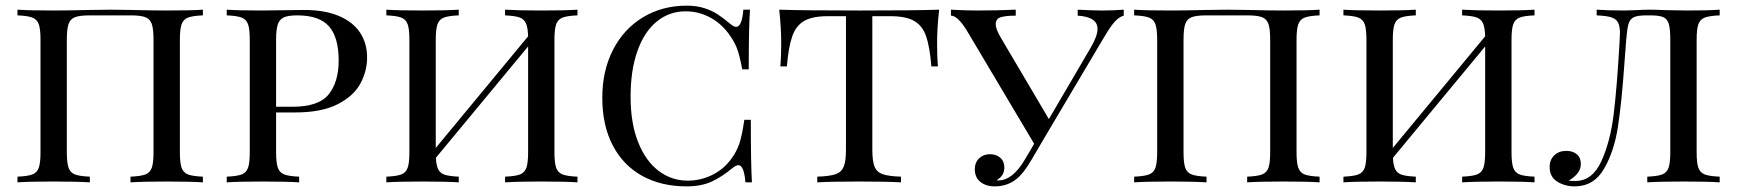

<svg xmlns="http://www.w3.org/2000/svg" viewBox="-20 -642 6117 676"><path d="M613.3 -502V-106Q613.3 -68.4 619.4 -51.3Q625.5 -34.2 641.8 -27.8Q658.2 -21.5 694.3 -20V0Q652.8 -2.9 566.4 -2.9Q486.3 -2.9 439.5 0V-20Q475.6 -21.5 491.9 -27.8Q508.3 -34.2 514.4 -51.3Q520.5 -68.4 520.5 -106V-502Q520.5 -540 514.4 -557.6Q508.3 -575.2 491.7 -581.5Q475.1 -587.9 439.5 -587.9H296.4Q260.7 -587.9 244.1 -581.5Q227.5 -575.2 221.4 -557.6Q215.3 -540 215.3 -502V-106Q215.3 -68.4 221.4 -51.3Q227.5 -34.2 243.9 -27.8Q260.3 -21.5 296.4 -20V0Q250.5 -2.9 169.4 -2.9Q83.5 -2.9 41.5 0V-20Q77.6 -21.5 94 -27.8Q110.4 -34.2 116.5 -51.3Q122.6 -68.4 122.6 -106V-502Q122.6 -539.6 116.5 -556.6Q110.4 -573.7 94 -580.1Q77.6 -586.4 41.5 -587.9V-607.9Q83 -605 169.4 -605Q216.3 -605 293.5 -606.9Q353 -607.9 369.6 -607.9Q386.2 -607.9 444.8 -606.9Q520 -605 566.4 -605Q652.8 -605 694.3 -607.9V-587.9Q658.2 -586.4 641.8 -580.1Q625.5 -573.7 619.4 -556.6Q613.3 -539.6 613.3 -502Z M778.8 0ZM952.1 -106Q952.1 -68.4 958.3 -51.3Q964.4 -34.2 980.7 -27.8Q997.1 -21.5 1033.2 -20V0Q987.3 -2.9 906.2 -2.9Q820.3 -2.9 778.3 0V-20Q814.5 -21.5 830.8 -27.8Q847.2 -34.2 853.3 -51.3Q859.4 -68.4 859.4 -106V-502Q859.4 -539.6 853.3 -556.6Q847.2 -573.7 830.8 -580.1Q814.5 -586.4 778.3 -587.9V-607.9Q819.8 -605 900.4 -605Q918 -605 1008.8 -606.4L1051.3 -606.9Q1123 -606.9 1172.9 -585.9Q1222.7 -564.9 1247.6 -527.3Q1272.5 -489.7 1272.5 -439.9Q1272.5 -392.1 1249 -348.1Q1225.6 -304.2 1168.9 -275.1Q1112.3 -246.1 1019.5 -246.1H952.1ZM952.1 -502V-266.1H1009.3Q1102.1 -266.1 1137.2 -309.8Q1172.4 -353.5 1172.4 -429.2Q1172.4 -510.3 1138.4 -549.1Q1104.5 -587.9 1026.4 -587.9Q995.1 -587.9 979.5 -580.8Q963.9 -573.7 958 -555.7Q952.1 -537.6 952.1 -502Z M1932.1 -502V-106Q1932.1 -68.4 1938.2 -51.3Q1944.3 -34.2 1960.7 -27.8Q1977.1 -21.5 2013.2 -20V0Q1971.7 -2.9 1885.3 -2.9Q1805.2 -2.9 1758.3 0V-20Q1794.4 -21.5 1810.8 -27.8Q1827.1 -34.2 1833.3 -51.3Q1839.4 -68.4 1839.4 -106V-478.5L1514.6 -86.4Q1516.1 -58.6 1523.2 -45.2Q1530.3 -31.7 1546.4 -26.6Q1562.5 -21.5 1595.2 -20V0Q1548.8 -2.9 1468.3 -2.9Q1381.8 -2.9 1340.3 0V-20Q1376.5 -21.5 1392.8 -27.8Q1409.2 -34.2 1415.3 -51.3Q1421.4 -68.4 1421.4 -106V-502Q1421.4 -539.6 1415.3 -556.6Q1409.2 -573.7 1392.8 -580.1Q1376.5 -586.4 1340.3 -587.9V-607.9Q1381.8 -605 1468.3 -605Q1548.8 -605 1595.2 -607.9V-587.9Q1559.1 -586.4 1542.7 -580.1Q1526.4 -573.7 1520.3 -556.6Q1514.2 -539.6 1514.2 -502V-121.1L1839.4 -514.2Q1838.4 -545.9 1831.5 -560.5Q1824.7 -575.2 1808.6 -580.8Q1792.5 -586.4 1758.3 -587.9V-607.9Q1805.2 -605 1885.3 -605Q1971.2 -605 2013.2 -607.9V-587.9Q1977.1 -586.4 1960.7 -580.1Q1944.3 -573.7 1938.2 -556.6Q1932.1 -539.6 1932.1 -502Z M2101.1 0ZM2552.2 -557.1Q2564.5 -547.4 2571.8 -547.4Q2592.3 -547.4 2597.2 -607.9H2620.6Q2616.2 -550.3 2616.2 -397.9H2593.3Q2583.5 -450.2 2573.5 -474.9Q2563.5 -499.5 2543.5 -525.9Q2515.1 -563 2476.3 -582.5Q2437.5 -602.1 2394.5 -602.1Q2335.9 -602.1 2292 -565.9Q2248 -529.8 2224.1 -461.9Q2200.2 -394 2200.2 -301.8Q2200.2 -208 2226.8 -141.4Q2253.4 -74.7 2299.1 -40.3Q2344.7 -5.9 2401.4 -5.9Q2445.8 -5.9 2486.3 -25.4Q2526.9 -44.9 2554.2 -82Q2573.7 -107.9 2583.3 -137Q2592.8 -166 2600.6 -220.2H2623.5Q2623.5 -62.5 2627.4 0H2604.5Q2599.6 -60.5 2579.6 -60.5Q2571.8 -60.5 2559.6 -50.8Q2521.5 -19 2485.1 -2.4Q2448.7 14.2 2397.5 14.2Q2308.1 14.2 2241.2 -22.7Q2174.3 -59.6 2137.5 -129.9Q2100.6 -200.2 2100.6 -297.9Q2100.6 -393.6 2138.7 -467.3Q2176.8 -541 2244.4 -581.5Q2312 -622.1 2398.4 -622.1Q2432.1 -622.1 2459.2 -613.5Q2486.3 -605 2507.1 -591.3Q2527.8 -577.6 2552.2 -557.1Z M2724.1 0ZM3279.3 -490.2Q3279.3 -438.5 3282.2 -408.2H3259.3Q3253.4 -478 3240.5 -514.9Q3227.5 -551.8 3198.5 -568.4Q3169.4 -585 3115.2 -585H3051.3V-116.2Q3051.3 -74.7 3059.1 -55.4Q3066.9 -36.1 3087.4 -28.8Q3107.9 -21.5 3152.3 -20V0Q3100.6 -2.9 3005.4 -2.9Q2905.8 -2.9 2857.4 0V-20Q2901.9 -21.5 2922.4 -28.8Q2942.9 -36.1 2950.7 -55.4Q2958.5 -74.7 2958.5 -116.2V-585H2894.5Q2840.3 -585 2811.5 -568.4Q2782.7 -551.8 2769.5 -514.6Q2756.3 -477.5 2750.5 -408.2H2727.5Q2730.5 -439.9 2730.5 -490.2Q2730.5 -542.5 2723.6 -607.9Q2806.6 -605 3005.4 -605Q3203.6 -605 3286.6 -607.9Q3279.3 -543.9 3279.3 -490.2Z M3936.5 -607.9V-586.9Q3920.4 -582.5 3905.8 -566.7Q3891.1 -550.8 3872.1 -519L3659.2 -160.2L3613.3 -82Q3584 -31.2 3558.1 -11.2Q3525.9 14.2 3482.4 14.2Q3451.2 14.2 3431.6 -1.7Q3412.1 -17.6 3412.1 -45.9Q3412.1 -69.8 3427.2 -84.5Q3442.4 -99.1 3465.3 -99.1Q3487.3 -99.1 3501.7 -86.7Q3516.1 -74.2 3516.1 -51.8Q3516.1 -23.4 3489.3 -7.8Q3491.2 -6.8 3495.1 -6.8Q3545.9 -6.8 3589.4 -82L3621.1 -135.7L3386.2 -530.8Q3352.5 -586.9 3328.1 -586.9V-607.9Q3382.3 -605 3417.5 -605Q3493.2 -605 3556.2 -607.9V-586.9Q3522 -586.9 3503.9 -581.5Q3485.8 -576.2 3485.8 -556.6Q3485.8 -540 3503.4 -509.8L3672.9 -222.7L3821.3 -476.1Q3844.2 -515.6 3844.2 -540.5Q3844.2 -582.5 3774.4 -586.9V-607.9Q3831.5 -605 3859.4 -605Q3898.4 -605 3936.5 -607.9Z M4544.9 -502V-106Q4544.9 -68.4 4551 -51.3Q4557.1 -34.2 4573.5 -27.8Q4589.8 -21.5 4626 -20V0Q4584.5 -2.9 4498 -2.9Q4418 -2.9 4371.1 0V-20Q4407.2 -21.5 4423.6 -27.8Q4439.9 -34.2 4446 -51.3Q4452.1 -68.4 4452.1 -106V-502Q4452.1 -540 4446 -557.6Q4439.9 -575.2 4423.3 -581.5Q4406.7 -587.9 4371.1 -587.9H4228Q4192.4 -587.9 4175.8 -581.5Q4159.2 -575.2 4153.1 -557.6Q4147 -540 4147 -502V-106Q4147 -68.4 4153.1 -51.3Q4159.2 -34.2 4175.5 -27.8Q4191.9 -21.5 4228 -20V0Q4182.1 -2.9 4101.1 -2.9Q4015.1 -2.9 3973.1 0V-20Q4009.3 -21.5 4025.6 -27.8Q4042 -34.2 4048.1 -51.3Q4054.2 -68.4 4054.2 -106V-502Q4054.2 -539.6 4048.1 -556.6Q4042 -573.7 4025.6 -580.1Q4009.3 -586.4 3973.1 -587.9V-607.9Q4014.6 -605 4101.1 -605Q4147.9 -605 4225.1 -606.9Q4284.7 -607.9 4301.3 -607.9Q4317.9 -607.9 4376.5 -606.9Q4451.7 -605 4498 -605Q4584.5 -605 4626 -607.9V-587.9Q4589.8 -586.4 4573.5 -580.1Q4557.1 -573.7 4551 -556.6Q4544.9 -539.6 4544.9 -502Z M5301.8 -502V-106Q5301.8 -68.4 5307.9 -51.3Q5314 -34.2 5330.3 -27.8Q5346.7 -21.5 5382.8 -20V0Q5341.3 -2.9 5254.9 -2.9Q5174.8 -2.9 5127.9 0V-20Q5164.1 -21.5 5180.4 -27.8Q5196.8 -34.2 5202.9 -51.3Q5209 -68.4 5209 -106V-478.5L4884.3 -86.4Q4885.7 -58.6 4892.8 -45.2Q4899.9 -31.7 4916 -26.6Q4932.1 -21.5 4964.8 -20V0Q4918.5 -2.9 4837.9 -2.9Q4751.5 -2.9 4710 0V-20Q4746.1 -21.5 4762.5 -27.8Q4778.8 -34.2 4784.9 -51.3Q4791 -68.4 4791 -106V-502Q4791 -539.6 4784.9 -556.6Q4778.8 -573.7 4762.5 -580.1Q4746.1 -586.4 4710 -587.9V-607.9Q4751.5 -605 4837.9 -605Q4918.5 -605 4964.8 -607.9V-587.9Q4928.7 -586.4 4912.4 -580.1Q4896 -573.7 4889.9 -556.6Q4883.8 -539.6 4883.8 -502V-121.1L5209 -514.2Q5208 -545.9 5201.2 -560.5Q5194.3 -575.2 5178.2 -580.8Q5162.1 -586.4 5127.9 -587.9V-607.9Q5174.8 -605 5254.9 -605Q5340.8 -605 5382.8 -607.9V-587.9Q5346.7 -586.4 5330.3 -580.1Q5314 -573.7 5307.9 -556.6Q5301.8 -539.6 5301.8 -502Z M5953.6 -502V-106Q5953.6 -68.4 5959.7 -51.3Q5965.8 -34.2 5982.2 -27.8Q5998.5 -21.5 6034.7 -20V0Q5993.2 -2.9 5908.7 -2.9Q5826.7 -2.9 5779.8 0V-20Q5815.9 -21.5 5832.3 -27.8Q5848.6 -34.2 5854.7 -51.3Q5860.8 -68.4 5860.8 -106V-502Q5860.8 -540.5 5855.5 -558.1Q5850.1 -575.7 5835.7 -581.8Q5821.3 -587.9 5790 -587.9H5776.9Q5745.6 -587.9 5732.2 -581.3Q5718.8 -574.7 5713.9 -558.6Q5709 -542.5 5705.6 -502L5699.7 -424.3Q5689.9 -282.7 5676.5 -195.6Q5663.1 -108.4 5627.2 -47.1Q5591.3 14.2 5523.9 14.2Q5489.3 14.2 5462.6 -2.7Q5436 -19.5 5436 -54.2Q5436 -79.6 5452.4 -95.2Q5468.8 -110.8 5494.6 -110.8Q5517.6 -110.8 5531.7 -98.9Q5545.9 -86.9 5545.9 -64.9Q5545.9 -30.8 5502.9 -5.9Q5511.7 -4.9 5526.9 -4.9Q5586.4 -4.9 5618.2 -74.5Q5649.9 -144 5661.6 -240.7Q5673.3 -337.4 5682.1 -491.7L5682.6 -502Q5683.6 -518.6 5683.6 -524.9Q5683.6 -550.3 5676.8 -563Q5669.9 -575.7 5652.8 -581.1Q5635.7 -586.4 5601.6 -587.9V-607.9Q5644 -605 5698.7 -605Q5708 -605 5744.6 -606.4Q5763.2 -607.9 5787.6 -607.9Q5812 -607.9 5839.8 -606.4Q5907.2 -605 5919.9 -605Q5993.2 -605 6034.7 -607.9V-587.9Q5998.5 -586.4 5982.2 -580.1Q5965.8 -573.7 5959.7 -556.6Q5953.6 -539.6 5953.6 -502Z"/></svg>

Font: Playfair Display SC
Style: Regular
Weight: 400
Designer: Claus Eggers Sørensen
Foundry: Claus Eggers Sørensen
Version: Version 1.004;PS 001.004;hotconv 1.0.70;makeotf.lib2.5.58329